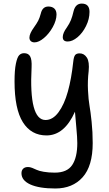

<svg xmlns="http://www.w3.org/2000/svg" viewBox="-20 -779 615 1083"><path d="M361.8 -544.9Q334 -544.9 334 -569.8Q334 -592.8 356.9 -624Q372.1 -646 380.1 -666Q388.2 -686 395 -715.8Q405.8 -758.8 440.9 -758.8Q484.9 -758.8 484.9 -711.9Q484.9 -671.4 465.3 -632.1Q445.8 -592.8 417 -568.8Q388.2 -544.9 361.8 -544.9ZM174.8 -540Q161.6 -540 153.8 -547.1Q146 -554.2 146 -566.9Q146 -589.4 171.9 -625Q188.5 -648.4 196 -663.3Q203.6 -678.2 210 -702.1Q219.2 -742.2 252.9 -742.2Q274.4 -742.2 286.6 -730.7Q298.8 -719.2 298.8 -696.8Q298.3 -663.6 277.6 -626.2Q256.8 -588.9 227.8 -564.5Q198.7 -540 174.8 -540ZM292 284.2Q201.2 284.2 151.1 261.5Q101.1 238.8 101.1 198.2Q101.1 182.1 110.6 172.6Q120.1 163.1 138.2 163.1Q148.9 163.1 161.6 168Q174.3 172.9 186.8 179Q199.2 185.1 226.3 189.9Q253.4 194.8 289.1 194.8Q358.4 194.8 387.2 151.9Q416 108.9 416 27.8Q416 -2.9 410.4 -61.5Q404.8 -120.1 402.8 -148.9Q343.3 -15.1 242.2 -15.1Q155.8 -15.1 108.9 -89.8Q62 -164.6 62 -319.8Q62 -383.3 69.6 -419.7Q77.1 -456.1 88.1 -467.5Q99.1 -479 116.2 -479Q140.1 -479 150.1 -460.9Q160.2 -442.9 158.2 -399.9Q142.6 -102.1 236.8 -102.1Q277.8 -102.1 310.3 -146.2Q342.8 -190.4 362.8 -262.5Q382.8 -334.5 393.1 -430.2Q396 -458.5 403.6 -468.3Q411.1 -478 429.2 -478Q454.6 -478 470 -454.1Q485.4 -430.2 480 -377Q473.6 -323.2 476.3 -269.3Q479 -215.3 484.9 -182.6Q490.7 -149.9 496.8 -92Q502.9 -34.2 502.9 27.8Q502.9 157.7 446 220.9Q389.2 284.2 292 284.2Z"/></svg>

Font: Shantell Sans Bouncy
Style: Regular
Weight: 400
Designer: Stephen Nixon, Anya Danilova, Shantell Martin
Foundry: Arrow Type
Version: Version 1.006;[9816181b4]